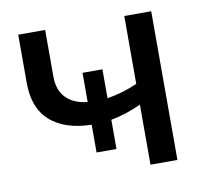

<svg xmlns="http://www.w3.org/2000/svg" viewBox="-65 -602 738 674"><g transform="rotate(-10 304.5 -265.0)"><path d="M419 -530H515V0H419V-214Q365 -189 311 -179V-75H240V-174Q145 -176 93 -222Q41 -268 41 -358V-530H137V-364Q137 -315 164 -287.5Q191 -260 240 -255V-359H311V-256Q364 -264 419 -288Z"/></g></svg>

Font: Montserrat
Style: Regular
Weight: 500
Designer: Julieta Ulanovsky
Foundry: Julieta Ulanovsky
Version: Version 7.200;PS 007.200;hotconv 1.0.88;makeotf.lib2.5.64775